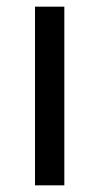

<svg xmlns="http://www.w3.org/2000/svg" viewBox="-20 -556 298 576"><path d="M173 0V-536H85V0Z"/></svg>

Font: Noto Sans Tifinagh Agraw Imazighen
Style: Regular
Weight: 400
Designer: JamraPatel
Foundry: JamraPatel LLC
Version: Version 2.006